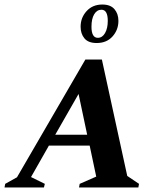

<svg xmlns="http://www.w3.org/2000/svg" viewBox="-53 -828 707 848"><path d="M-33 0 -30 -16 22 -45 324 -565H397L509 -51L561 -16L558 0H296L299 -16L372 -48L343 -185H163L84 -46L145 -16L141 0ZM191 -233H332L294 -413ZM374 -638Q337 -638 320 -658.5Q303 -679 303 -710Q303 -750 329.5 -779Q356 -808 399 -808Q435 -808 452.5 -787.5Q470 -767 470 -736Q470 -696 444 -667Q418 -638 374 -638ZM379 -661Q399 -661 411 -682Q423 -703 423 -736Q423 -785 395 -785Q375 -785 363 -765Q351 -745 351 -710Q351 -661 379 -661Z"/></svg>

Font: Spectral SC
Style: Bold Italic
Weight: 700
Italic angle: -10°
Designer: Jean-Baptiste Levee
Foundry: Production Type
Version: Version 2.001